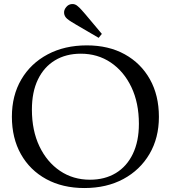

<svg xmlns="http://www.w3.org/2000/svg" viewBox="-20 -939 862 969"><path d="M406 10Q296 10 213.5 -35Q131 -80 85.5 -161Q40 -242 40 -350Q40 -457 87.5 -538Q135 -619 220.5 -664.5Q306 -710 418 -710Q528 -710 609.5 -665Q691 -620 736.5 -539Q782 -458 782 -349Q782 -243 734.5 -162Q687 -81 602.5 -35.5Q518 10 406 10ZM434 -32Q509 -32 564.5 -65.5Q620 -99 650.5 -162.5Q681 -226 681 -314Q681 -420 643 -499.5Q605 -579 539 -623.5Q473 -668 388 -668Q313 -668 257.5 -634.5Q202 -601 171.5 -538Q141 -475 141 -386Q141 -280 179 -200.5Q217 -121 283 -76.5Q349 -32 434 -32ZM478 -748 365 -814Q352 -822 341 -828.5Q330 -835 319 -844Q305 -856 303.5 -872.5Q302 -889 314 -903Q325 -917 342 -918.5Q359 -920 372 -908Q383 -899 391.5 -889Q400 -879 410 -868L494 -768Z"/></svg>

Font: Hedvig Letters Serif 24pt 24pt
Style: Regular
Weight: 400
Version: Version 1.000